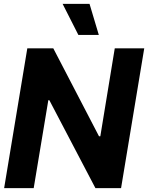

<svg xmlns="http://www.w3.org/2000/svg" viewBox="-20 -979 770 999"><path d="M730.5 -727.5 609.9 0H476.6L236.8 -457.5H231.4L155.3 0H1.5L122.1 -727.5H257.3L495.1 -270H502L577.1 -727.5ZM387.7 -797.4 305.7 -959H445.8L494.1 -797.4Z"/></svg>

Font: Inter Tight
Style: Bold Italic
Weight: 700
Italic angle: -9.39999°
Designer: Rasmus Andersson
Foundry: rsms
Version: Version 3.004